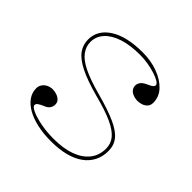

<svg xmlns="http://www.w3.org/2000/svg" viewBox="-140 -648 796 796"><g transform="rotate(45 258.0 -250.0)"><path d="M259 15Q215 15 178.5 7Q142 -1 115.5 -16Q89 -31 74.5 -51.5Q60 -72 60 -97Q60 -111 67.5 -121.5Q75 -132 87 -137.5Q99 -143 112 -143Q125 -143 137 -138.5Q149 -134 156.5 -126Q164 -118 164 -105Q164 -93 157 -83.5Q150 -74 137 -69Q118 -61 111 -55.5Q104 -50 104 -43Q104 -34 125.5 -24Q147 -14 182.5 -7Q218 0 259 0Q317 0 357.5 -15Q398 -30 420 -58Q442 -86 442 -125Q442 -154 424.5 -175.5Q407 -197 367 -215.5Q327 -234 257 -252Q187 -271 145.5 -292Q104 -313 86.5 -337.5Q69 -362 69 -392Q69 -448 121.5 -481.5Q174 -515 267 -515Q316 -515 356.5 -500Q397 -485 421.5 -459Q446 -433 446 -398Q446 -384 438.5 -375Q431 -366 419 -361.5Q407 -357 394 -357Q384 -357 375 -359.5Q366 -362 358.5 -366.5Q351 -371 346.5 -378.5Q342 -386 342 -395Q342 -420 374 -434Q390 -441 396 -446Q402 -451 402 -457Q402 -464 390 -471.5Q378 -479 358 -485.5Q338 -492 314.5 -496Q291 -500 267 -500Q209 -500 168 -486.5Q127 -473 105 -448.5Q83 -424 83 -392Q83 -366 99.5 -343Q116 -320 154.5 -301Q193 -282 259 -264Q333 -244 376 -224.5Q419 -205 437.5 -181.5Q456 -158 456 -125Q456 -92 442.5 -66Q429 -40 404 -22Q379 -4 342.5 5.5Q306 15 259 15Z"/></g></svg>

Font: Kalnia Thin
Style: Regular
Weight: 250
Designer: Frida Medrano
Foundry: Frida Medrano
Version: Version 1.105